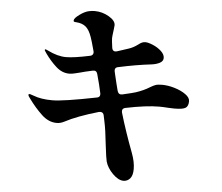

<svg xmlns="http://www.w3.org/2000/svg" viewBox="-56 -851 1112 960"><g transform="rotate(5 500.0 -370.5)"><path d="M890 -379Q890 -354 876 -345Q862 -336 820 -336L791 -337Q763 -339 745 -339Q679 -339 577 -318Q560 -315 560 -301Q560 -296 561 -293Q588 -201 627 -98Q644 -53 644 -17Q644 16 630.5 31Q617 46 598 46Q572 46 543.5 17.5Q515 -11 506 -43Q502 -58 494 -125Q486 -202 477 -242L471 -271Q468 -287 453 -287Q448 -287 445 -286Q338 -255 278 -223Q259 -213 240 -213Q199 -213 164 -246Q129 -279 97 -323Q87 -336 87 -340Q87 -345 93 -345Q96 -345 102.5 -342.5Q109 -340 113 -339Q151 -324 208 -324Q263 -324 428 -357Q449 -360 444 -382Q436 -420 421 -474Q416 -494 396 -489Q350 -479 338 -475Q328 -473 311.5 -468.5Q295 -464 281 -464Q245 -464 215 -491Q185 -518 160 -553Q157 -558 153 -563.5Q149 -569 149 -571Q149 -575 152 -575Q154 -575 158.5 -573Q163 -571 165 -570Q215 -545 258 -545Q297 -545 377 -562Q387 -564 391 -571Q395 -578 392 -588Q378 -640 372 -656Q359 -693 341 -707Q323 -721 296 -723Q294 -723 289 -723.5Q284 -724 282 -725.5Q280 -727 280 -731Q280 -742 306 -761Q332 -780 353 -784Q368 -787 381 -787Q419 -787 452.5 -767.5Q486 -748 486 -725L484 -705Q479 -668 479 -660Q479 -648 484 -613Q487 -590 509 -596L567 -615Q589 -622 612 -639Q622 -647 630 -650.5Q638 -654 647 -654Q661 -654 685 -644Q709 -634 727 -617.5Q745 -601 745 -583Q745 -567 728 -558Q711 -549 687 -546Q610 -537 523 -518Q502 -515 507 -493L515 -459Q518 -447 521.5 -432Q525 -417 530 -399Q536 -379 556 -384Q608 -396 620 -400Q660 -413 690 -432Q705 -441 716 -445Q727 -449 749 -449Q779 -449 812 -439Q845 -429 867.5 -413Q890 -397 890 -379Z"/></g></svg>

Font: Shippori Mincho B1 ExtraBold
Style: Regular
Weight: 800
Designer: FONTDASU
Foundry: FONTDASU / Google Inc. / but / Adobe
Version: Version 3.110; ttfautohint (v1.8.3)